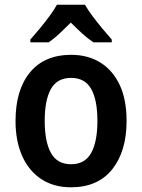

<svg xmlns="http://www.w3.org/2000/svg" viewBox="-20 -786 604 816"><path d="M518 -272Q518 -143 457 -66.5Q396 10 281 10Q209 10 156 -24.5Q103 -59 74.5 -122.5Q46 -186 46 -272Q46 -404 107.5 -478.5Q169 -553 283 -553Q353 -553 406 -520.5Q459 -488 488.5 -425.5Q518 -363 518 -272ZM170 -272Q170 -184 196.5 -136Q223 -88 282 -88Q341 -88 367.5 -136Q394 -184 394 -272Q394 -361 367.5 -408Q341 -455 282 -455Q223 -455 196.5 -408Q170 -361 170 -272ZM341 -766Q354 -743 374 -716.5Q394 -690 415.5 -664Q437 -638 455 -618V-606H377Q353 -622 329.5 -643.5Q306 -665 281 -690Q256 -665 233 -643.5Q210 -622 187 -606H109V-618Q127 -638 148.5 -664Q170 -690 190 -717Q210 -744 222 -766Z"/></svg>

Font: Noto Sans Khmer SemiCondensed SemiBold
Style: Regular
Weight: 600
Width: 4
Designer: Danh Hong and the Monotype Design Team
Foundry: Monotype Imaging Inc.
Version: Version 2.004; ttfautohint (v1.8.4.7-5d5b)